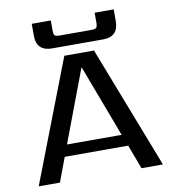

<svg xmlns="http://www.w3.org/2000/svg" viewBox="-88 -885 869 962"><g transform="rotate(-10 346.5 -404.0)"><path d="M476 -669H217Q138 -669 138 -748V-808H235V-757Q235 -738 240.5 -732Q246 -726 266 -726H427Q446 -726 452 -732Q458 -738 458 -757V-808H555V-748Q555 -669 476 -669ZM207 -182H485L346 -551ZM554 0 508 -123H185L139 0H31L271 -622H422L663 0Z"/></g></svg>

Font: Sarpanch Medium
Style: Regular
Weight: 500
Designer: Manushi Parikh (Devanagari and Latin), Jyotish Sonowal (Devanagari)
Foundry: Indian Type Foundry
Version: Version 2.004;PS 1.0;hotconv 1.0.78;makeotf.lib2.5.61930; tt